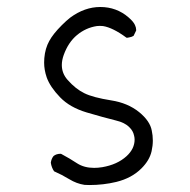

<svg xmlns="http://www.w3.org/2000/svg" viewBox="-20 -535 540 546"><path d="M233.9 -8.8Q273.9 -8.8 310.5 -17.6Q354.5 -28.3 382.3 -56.2Q405.3 -79.1 411.1 -105Q414.6 -120.6 414.6 -135.3Q414.6 -149.9 411.6 -163.6Q406.7 -190.9 375.5 -216.3Q343.3 -242.2 296.4 -249.5Q244.1 -257.8 219.7 -270Q194.8 -282.2 172.4 -307.6Q155.8 -326.2 155.8 -350.1Q155.8 -363.3 161.1 -378.4Q174.3 -415 199.2 -435.5Q224.1 -456.1 255.4 -460.9Q259.8 -461.4 263.9 -461.4Q268.1 -461.4 272.9 -460.9Q300.8 -456.5 339.8 -427.7Q340.3 -427.7 342.5 -427.7Q344.7 -427.7 347.7 -428.7Q354.5 -429.7 359.9 -433.1L367.2 -448.2Q367.2 -449.2 367.2 -450.2Q367.2 -456.5 363.8 -463.9Q359.4 -473.6 345.7 -485.4Q311.5 -515.1 265.1 -515.1Q220.7 -515.1 179.7 -484.9Q168.5 -476.1 155.8 -463.4Q130.9 -438.5 120.1 -418.5Q108.4 -397.5 106 -369.6Q105.5 -363.8 105.5 -356.9Q105.5 -336.4 112.8 -314.9Q122.6 -287.6 150.9 -258.3Q178.7 -229.5 226.3 -215.3Q273.9 -201.2 309.6 -192.4Q335 -186.5 348.1 -172.9Q358.4 -163.1 361.3 -149.4Q362.8 -143.6 362.8 -138.2Q362.8 -111.8 339.8 -90.8Q313.5 -66.9 271 -59.6Q258.8 -57.6 247.6 -57.6Q219.7 -57.6 199.7 -70.3Q178.2 -84.5 154.3 -97.2Q153.3 -97.7 152.3 -97.7Q140.1 -97.7 132.3 -91.3Q126 -83.5 124.5 -72.3Q126.5 -58.6 133.8 -47.9Q156.2 -38.1 177 -25.4Q197.8 -12.7 220.2 -9.3Q227.1 -8.8 233.9 -8.8Z"/></svg>

Font: NaikaiFont
Style: ExtraLight
Weight: 200
Version: Version 1.89